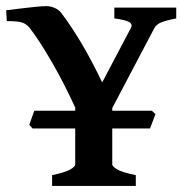

<svg xmlns="http://www.w3.org/2000/svg" viewBox="-60 -613 601 633"><path d="M111.8 0V-35.6Q155.8 -44.9 171.9 -54.4Q188 -64 188 -70.8V-189.5H47.4L36.6 -201.2Q39.1 -208.5 44.7 -224.6Q50.3 -240.7 53.2 -248H188V-258.3Q153.8 -333.5 113.3 -404.3Q72.8 -475.1 38.6 -520Q30.3 -531.2 16.6 -537.4Q2.9 -543.5 -37.6 -543.5L-39.6 -579.1Q-20.5 -581.5 5.4 -584.7Q31.2 -587.9 55.4 -590.3Q79.6 -592.8 92.8 -592.8Q106.4 -592.8 120.1 -586.9Q133.8 -581.1 142.1 -570.3Q178.2 -522 210.7 -466.8Q243.2 -411.6 276.9 -341.3L371.1 -520Q378.4 -532.7 366.5 -540Q354.5 -547.4 316.9 -552.2V-587.9H521V-552.2Q487.8 -545.9 471.7 -539.3Q455.6 -532.7 448.7 -520L310.1 -256.8V-248H440.4L452.6 -236.8L434.6 -189.5H310.1V-70.8Q310.1 -64.5 325.9 -54.7Q341.8 -44.9 387.7 -35.6V0Z"/></svg>

Font: Gentium Plus
Style: Bold
Weight: 700
Designer: Victor Gaultney, Annie Olsen, Iska Routamaa, Becca Hirsbrunner
Foundry: SIL International
Version: Version 6.101